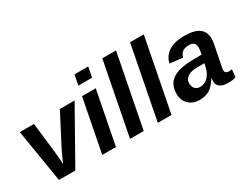

<svg xmlns="http://www.w3.org/2000/svg" viewBox="-80 -1190 2107 1663"><g transform="rotate(-30 973.0 -358.0)"><path d="M303.7 0H139.6L53.7 -528.3H194.8L229.5 -232.9Q231.4 -218.3 235.8 -165.5Q240.2 -112.8 240.2 -101.6Q270 -171.4 299.8 -231.4L454.1 -528.3H601.6Z M693.8 -623.5 713.9 -724.6H851.1L831.1 -623.5ZM573.2 0 675.8 -528.3H813L710 0Z M851.1 0 991.7 -724.6H1128.9L987.8 0Z M1128.9 0 1269.5 -724.6H1406.7L1265.6 0Z M1825.2 4.9Q1776.4 4.9 1750 -15.6Q1723.6 -36.1 1723.6 -69.8Q1723.6 -87.9 1726.1 -101.1H1723.1Q1682.1 -37.6 1642.1 -13.9Q1602.1 9.8 1544.4 9.8Q1476.1 9.8 1435.3 -31Q1394.5 -71.8 1394.5 -135.7Q1394.5 -226.1 1456.8 -272.2Q1519 -318.4 1658.7 -320.8L1752 -322.3Q1762.2 -368.7 1762.2 -386.2Q1762.2 -448.7 1700.2 -448.7Q1654.3 -448.7 1631.8 -430.9Q1609.4 -413.1 1601.1 -379.4L1472.7 -394.5Q1489.3 -464.8 1547.6 -501.5Q1606 -538.1 1702.6 -538.1Q1803.7 -538.1 1850.8 -502.4Q1897.9 -466.8 1897.9 -394Q1897.9 -376 1886.2 -317.4L1851.6 -145Q1847.7 -123 1847.7 -109.9Q1847.7 -98.1 1852.5 -91.8Q1857.4 -85.4 1863.8 -82.5Q1870.1 -79.6 1876.5 -78.9Q1882.8 -78.1 1886.2 -78.1Q1900.9 -78.1 1916.5 -81.5L1909.7 -5.9Q1889.2 2 1868.2 3.4Q1847.2 4.9 1825.2 4.9ZM1736.8 -245.6H1657.7Q1600.6 -244.6 1567.6 -222.2Q1534.7 -199.7 1534.7 -158.7Q1534.7 -124.5 1554 -105.2Q1573.2 -85.9 1606 -85.9Q1646.5 -85.9 1679.7 -117.4Q1712.9 -148.9 1726.1 -200.7Z"/></g></svg>

Font: Liberation Sans
Style: Bold Italic
Weight: 700
Italic angle: -12°
Designer: Steve Matteson
Foundry: Ascender Corporation
Version: Version 2.1.5